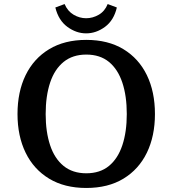

<svg xmlns="http://www.w3.org/2000/svg" viewBox="-20 -918 857 953"><path d="M408.2 15Q300.2 15 223.9 -31.2Q147.5 -77.4 107.2 -160Q66.9 -242.7 66.9 -352Q66.9 -462.3 107.2 -545Q147.5 -627.6 223.9 -673.8Q300.2 -720 408.2 -720Q516.5 -720 592.7 -673.8Q668.8 -627.6 709 -545Q749.1 -462.3 749.1 -352Q749.1 -242.7 709 -160Q668.8 -77.4 592.7 -31.2Q516.5 15 408.2 15ZM408.2 -57.9Q476.5 -57.9 521 -94.5Q565.4 -131.2 587.3 -197.3Q609.3 -263.5 609.3 -352Q609.3 -441.5 587.3 -507.7Q565.4 -573.8 521 -610.5Q476.5 -647.1 408.2 -647.1Q340.5 -647.1 295.5 -610.5Q250.6 -573.8 228.7 -507.7Q206.7 -441.5 206.7 -352Q206.7 -263.5 228.7 -197.3Q250.6 -131.2 295.5 -94.5Q340.5 -57.9 408.2 -57.9ZM254.7 -880.8 300.6 -897.9Q315.7 -862.4 345.4 -844.9Q375.1 -827.5 407.5 -827.5Q440.4 -827.5 470.4 -844.9Q500.4 -862.4 514.5 -897.9L560 -880.8Q545.1 -817.1 501.2 -784.7Q457.3 -752.4 407.5 -752.4Q358.5 -752.4 314.4 -784.7Q270.3 -817.1 254.7 -880.8Z"/></svg>

Font: Andada Pro
Style: Regular
Weight: 400
Designer: Carolina Giovagnoli
Foundry: Huerta Tipografica
Version: Version 3.003